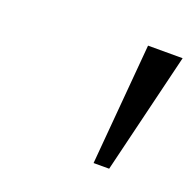

<svg xmlns="http://www.w3.org/2000/svg" viewBox="-63 -792 401 395"><g transform="rotate(20 138.0 -594.5)"><path d="M177.2 -462 199.9 -727.3H275.6L211.3 -462Z"/></g></svg>

Font: Inter Light  BETA
Style: Italic
Weight: 300
Italic angle: 9.39999°
Designer: Rasmus Andersson
Foundry: rsms
Version: Version 3.011;git-f93a4a705